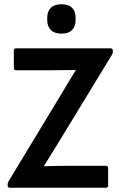

<svg xmlns="http://www.w3.org/2000/svg" viewBox="-20 -882 569 902"><path d="M27 0Q16 0 16 -11V-16Q16 -22 20 -30L276 -453Q306 -504 336 -552V-553Q309 -553 282 -552.5Q255 -552 229 -552H56Q45 -552 45 -563V-644Q45 -655 56 -655H499Q510 -655 510 -644V-639Q510 -632 506 -625L252 -208Q220 -155 187 -103V-101Q215 -102 243.5 -102.5Q272 -103 301 -103H477Q488 -103 488 -92V-11Q488 0 477 0ZM269 -724Q236 -724 219 -741Q202 -758 202 -786V-800Q202 -829 219 -845.5Q236 -862 269 -862Q302 -862 318.5 -845.5Q335 -829 335 -800V-786Q335 -758 318.5 -741Q302 -724 269 -724Z"/></svg>

Font: Sofia Sans Semi Condensed
Style: Bold
Weight: 700
Designer: Botio Nikoltchev, Ani Petrova
Foundry: lettersoup
Version: Version 4.100; ttfautohint (v1.8.4.7-5d5b)